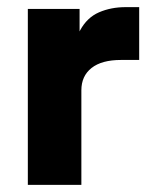

<svg xmlns="http://www.w3.org/2000/svg" viewBox="-20 -518 427 538"><path d="M58 0V-493H203V-334H185Q185 -397 204.5 -433Q224 -469 257.5 -483.5Q291 -498 332 -498H370V-350H319Q265 -350 236.5 -327.5Q208 -305 208 -265V0Z"/></svg>

Font: SUSE ExtraBold
Style: Regular
Weight: 800
Designer: Rene Bieder
Foundry: SUSE
Version: Version 1.000